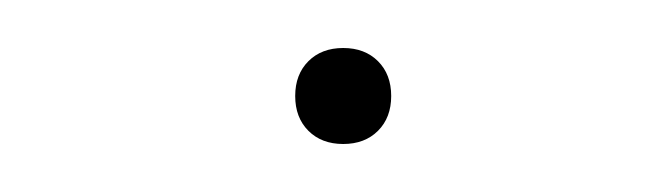

<svg xmlns="http://www.w3.org/2000/svg" viewBox="-20 -338 269 80"><path d="M143 -298Q143 -289 137.5 -283.5Q132 -278 123 -278Q114 -278 108.5 -283.5Q103 -289 103 -298Q103 -307 108.5 -312.5Q114 -318 123 -318Q132 -318 137.5 -312.5Q143 -307 143 -298Z"/></svg>

Font: Luna Sans Thin
Style: Italic
Weight: 250
Italic angle: -7°
Designer: Juan Pablo del Peral
Foundry: Huerta Tipografica
Version: Version 2.001; ttfautohint (v1.5)